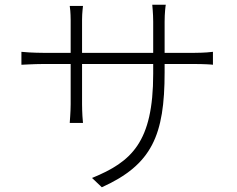

<svg xmlns="http://www.w3.org/2000/svg" viewBox="-20 -753 996 807"><path d="M70 -535.2V-480.8C74.9 -480.8 122.9 -484 160.9 -484H277V-315C277 -282 273.1 -240.1 273.1 -236.2H328.8C327.8 -240.1 324.9 -284.1 324.9 -315V-484H623.9V-442.8C623.9 -154.8 532.7 -72.8 366.8 -5L408 34.1C619 -61.1 671.9 -185 671.9 -448.9V-484H797.9C835.9 -484 871.1 -481.9 875 -480.8V-535.2C870 -534.1 835.9 -530.9 797.9 -530.9H671.9V-661.9C671.9 -697.8 675.8 -729 676.8 -733H620C620 -729 623.9 -697.8 623.9 -661.9V-530.9H324.9V-670.1C324.9 -699.9 328.8 -725.1 328.8 -728H273.1C274.1 -725.1 277 -697.1 277 -669V-530.9H160.9C123.9 -530.9 73.9 -534.1 70 -535.2Z"/></svg>

Font: Karasuma Gothic
Style: Light
Weight: 300
Designer: Rasmus Andersson / Ryoko Nishizuka
Foundry: rsms
Version: Version 1.00